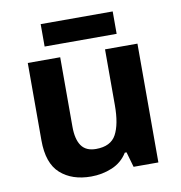

<svg xmlns="http://www.w3.org/2000/svg" viewBox="-81 -784 818 869"><g transform="rotate(-10 328.5 -349.5)"><path d="M579 -546V0H465L445 -70H437Q411 -28 365.5 -9Q320 10 269 10Q181 10 128 -37.5Q75 -85 75 -190V-546H224V-227Q224 -169 245 -139Q266 -109 312 -109Q380 -109 405 -155.5Q430 -202 430 -289V-546ZM494 -709V-606H163V-709Z"/></g></svg>

Font: Noto Sans Gurmukhi
Style: Bold
Weight: 700
Designer: Jelle Bosma - Monotype Design Team
Foundry: Monotype Imaging Inc.
Version: Version 2.004; ttfautohint (v1.8.4.7-5d5b)